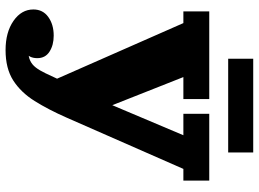

<svg xmlns="http://www.w3.org/2000/svg" viewBox="-140 -585 930 690"><g transform="rotate(90 325.0 -240.0)"><path d="M165 123Q184 123 198 116.5Q212 110 222.5 96.5Q233 83 243 62L318 -98L335 -124L466 -434H389V-527H629V-434H587L403 -15Q374 51 343 100.5Q312 150 269 177.5Q226 205 160 205ZM298 100 63 -434H21V-527H336V-434H257L380 -123ZM108 32Q142 32 165.5 47Q189 62 189 91Q189 122 166 134.5Q143 147 113 147L106 109Q117 116 131.5 119.5Q146 123 165 123L160 205Q96 205 55 176.5Q14 148 14 105Q14 71 41 51.5Q68 32 108 32ZM191 -595V-685H528V-595Z"/></g></svg>

Font: Montagu Slab 24pt
Style: Bold
Weight: 700
Designer: Florian Karsten
Foundry: Florian Karsten
Version: Version 1.000